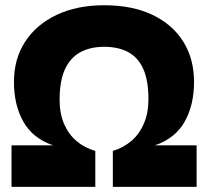

<svg xmlns="http://www.w3.org/2000/svg" viewBox="-20 -730 813 750"><path d="M25 0V-162.3H187.5Q108 -189.4 71.3 -254.5Q34.5 -319.6 34.5 -410.2Q34.5 -499.8 78 -566.8Q121.4 -633.9 200.9 -671.7Q280.3 -709.5 386.8 -709.5Q496.7 -709.5 575.1 -672.2Q653.6 -634.9 695.8 -567.6Q738 -500.3 738 -410.2Q738 -319.6 701.3 -254.5Q664.5 -189.4 585.1 -162.3H748V0H420.8V-140.5Q462.4 -153 493.5 -179.8Q524.7 -206.6 542.2 -247.8Q559.8 -288.9 559.8 -342.6Q559.8 -415.7 539.7 -460.6Q519.7 -505.5 481 -526.3Q442.4 -547.2 386.8 -547.2Q332.6 -547.2 293.5 -525.8Q254.4 -504.5 233.6 -459.1Q212.8 -413.7 212.8 -339.6Q212.8 -286.9 230.3 -246Q247.9 -205.2 279.5 -178.6Q311.1 -152 352.3 -140.5V0Z"/></svg>

Font: REM Medium
Style: Regular
Weight: 500
Designer: Octavio Pardo
Foundry: Ashler Design
Version: Version 1.005;gftools[0.9.28]